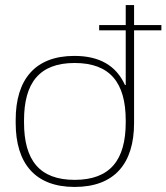

<svg xmlns="http://www.w3.org/2000/svg" viewBox="-20 -730 658 759"><path d="M42 -256V-244C42 -84 119 9 275 9C433 9 510 -84 510 -244V-610H618V-631H510V-710H477V-631H372V-610H477V-394H474C439 -471 373 -509 274 -509C119 -509 42 -416 42 -256ZM75 -246V-254C75 -403 136 -481 275 -481C415 -481 477 -403 477 -254V-246C477 -97 415 -19 275 -19C136 -19 75 -97 75 -246Z"/></svg>

Font: LT Wave Text Thin
Style: Regular
Weight: 100
Designer: Daniel Lyons
Version: Version 2.5 (Glyphs App)